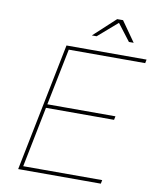

<svg xmlns="http://www.w3.org/2000/svg" viewBox="-95 -960 844 1033"><g transform="rotate(10 327.0 -443.5)"><path d="M570 -777H544L473.5 -869L367.5 -777H341.5L460.5 -887H492.5ZM527.5 0H76L216.5 -700H654L650 -680H232.5L170 -370.5H542L538 -350.5H166L100 -20H531.5Z"/></g></svg>

Font: Argentum Sans Thin
Style: Italic
Weight: 100
Italic angle: -11°
Designer: Julieta Ulanovsky (font), Cristiano Sobral (main changes and remaster)
Foundry: Julieta Ulanovsky (font), Cristiano Sobral (main changes and remaster)
Version: Version 2.007;June 15, 2022;FontCreator 14.0.0.2814 64-bit; 